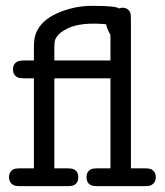

<svg xmlns="http://www.w3.org/2000/svg" viewBox="-20 -638 565 657"><path d="M96 -431V-475Q96 -508 103 -524Q120 -568 176.5 -593Q233 -618 296 -618Q378 -618 387 -609Q399 -614 411 -609.5Q423 -605 427 -591Q428 -587 428 -556V-62H472Q493 -62 499 -58Q514 -49 513 -30Q512 -11 496 -4Q490 -1 476 -1H314Q298 -1 290 -5Q276 -13 276 -31.5Q276 -50 290 -58Q296 -62 316 -62H358V-370H166V-62H208Q228 -62 234 -58Q248 -50 248 -31.5Q248 -13 234 -5Q226 -1 210 -1H48Q34 -1 28 -4Q12 -11 11 -30Q10 -49 25 -58Q31 -62 52 -62H96V-370H63Q46 -370 41 -373Q25 -380 24.5 -399.5Q24 -419 39 -427Q47 -431 63 -431ZM166 -431H358V-519Q348 -534 343 -555Q258 -563 212 -541Q179 -525 170 -505Q166 -497 166 -475Z"/></svg>

Font: cwTeXFangSong
Style: Medium
Weight: 500
Version: Version 1.17